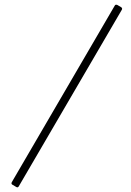

<svg xmlns="http://www.w3.org/2000/svg" viewBox="-20 -766 562 826"><path d="M484.9 -744.6 501.5 -734.9Q507.8 -730 503.9 -723.6L61 35.2Q57.1 42.5 50.3 38.6L33.7 28.8Q26.9 25.4 30.8 17.6L473.6 -741.7Q476.6 -748 484.9 -744.6Z"/></svg>

Font: Bertholdr Mainzer Fraktur
Style: Regular
Weight: 400
Designer: Peter Wiegel, original typeface by Carl Albert Fahrenwaldt 1901
Foundry: Peter Wiegel
Version: Version 1.000 2010 initial release